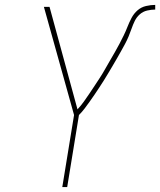

<svg xmlns="http://www.w3.org/2000/svg" viewBox="-20 -763 653 783"><path d="M234 0 282 -294 159 -735H182L296 -317Q310 -332 321.5 -348Q333 -364 344 -380.5Q355 -397 366 -413.5Q377 -430 388 -447Q399 -464 408.5 -481Q418 -498 428 -515Q438 -532 448 -549.5Q458 -567 467 -584Q476 -601 484.5 -618.5Q493 -636 500 -654Q507 -672 516.5 -690Q526 -708 541 -721Q556 -734 575.5 -738.5Q595 -743 613 -743V-724Q597 -724 580 -720Q563 -716 550 -704.5Q537 -693 529.5 -677.5Q522 -662 516.5 -646Q511 -630 504.5 -614.5Q498 -599 490 -584Q482 -569 473.5 -554Q465 -539 456.5 -524Q448 -509 439 -494Q430 -479 421.5 -464.5Q413 -450 403.5 -435Q394 -420 384.5 -405.5Q375 -391 365.5 -377Q356 -363 346 -349Q336 -335 325.5 -321Q315 -307 302 -294L254 0Z"/></svg>

Font: Iosevka Thin Extended Oblique
Style: Regular
Weight: 100
Width: 7
Italic angle: -9°
Monospace: yes
Designer: Belleve Invis
Foundry: Belleve Invis
Version: Version 32.5.0; ttfautohint (v1.8.4)